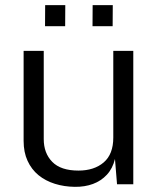

<svg xmlns="http://www.w3.org/2000/svg" viewBox="-20 -714 608 744"><path d="M270 10Q228.5 9.5 192.5 -1.8Q156.5 -13 129.2 -35.2Q102 -57.5 86.8 -90.8Q71.5 -124 71.5 -168V-517H149.5V-175Q149.5 -120.5 182.5 -86.8Q215.5 -53 284 -53Q345 -53 382 -84.8Q419 -116.5 419 -181V-517H496.5V0H433.5L425.5 -98Q416.5 -61 394.2 -37Q372 -13 340.2 -1.2Q308.5 10.5 270 10ZM338.5 -612.5 339 -694H417L416.5 -612.5ZM154.5 -612.5 155 -694H233L232.5 -612.5Z"/></svg>

Font: Public Sans Thin Light
Style: Regular
Weight: 300
Version: Version 1.007